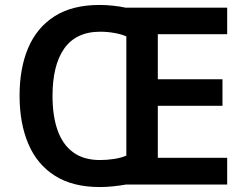

<svg xmlns="http://www.w3.org/2000/svg" viewBox="-20 -745 996 775"><path d="M382 -725Q408 -725 436.5 -722Q465 -719 487 -714H897V-607H617V-425H878V-318H617V-108H897V0H488Q466 4 437.5 7Q409 10 383 10Q273 10 201 -36Q129 -82 94 -165Q59 -248 59 -359Q59 -470 94 -552Q129 -634 200.5 -679.5Q272 -725 382 -725ZM385 -617Q335 -617 298.5 -599.5Q262 -582 238.5 -548Q215 -514 203.5 -466.5Q192 -419 192 -358Q192 -277 212.5 -219Q233 -161 275.5 -130Q318 -99 384 -99Q412 -99 441 -103.5Q470 -108 490 -117V-598Q470 -607 441.5 -612Q413 -617 385 -617Z"/></svg>

Font: Noto Sans Hebrew SemiBold
Style: Regular
Weight: 600
Designer: Monotype Design Team
Foundry: Monotype Imaging Inc.
Version: Version 2.003